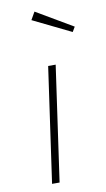

<svg xmlns="http://www.w3.org/2000/svg" viewBox="-88 -812 472 855"><g transform="rotate(-10 148.5 -384.5)"><path d="M110 0H76L150 -520H184ZM297 -672 284 -650 112 -734 132 -769Z"/></g></svg>

Font: FiraGO UltraLight
Style: Italic
Weight: 200
Italic angle: -8°
Designer: bBox Type GmbH
Foundry: bBox Type GmbH
Version: Version 1.001